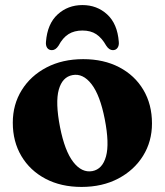

<svg xmlns="http://www.w3.org/2000/svg" viewBox="-20 -725 651 758"><path d="M308.5 -491.5Q389.5 -491.5 450.8 -459.5Q512 -427.5 546 -370.2Q580 -313 580 -237.5Q580 -166.5 544.8 -109.8Q509.5 -53 446.8 -20Q384 13 302 13Q221 13 159.8 -19.2Q98.5 -51.5 64.5 -108.8Q30.5 -166 30.5 -240.5Q30.5 -312.5 65.8 -369.2Q101 -426 163.8 -458.8Q226.5 -491.5 308.5 -491.5ZM344.5 -49.5Q384.5 -57 398.5 -107.5Q412.5 -158 393.5 -255Q375 -349.5 341.2 -393Q307.5 -436.5 266 -428.5Q226 -421 212 -370.8Q198 -320.5 217 -223Q235.5 -129 269.2 -85.5Q303 -42 344.5 -49.5ZM305.5 -604.5Q273.5 -604.5 250.8 -590.5Q228 -576.5 211 -544.5Q199.5 -527 185 -527Q172.5 -527 166.2 -536.2Q160 -545.5 161.5 -560Q167 -631 207.5 -668Q248 -705 305.5 -705Q363 -705 403.2 -668Q443.5 -631 449 -560Q450.5 -545.5 444 -536.2Q437.5 -527 425.5 -527Q411 -527 399.5 -544.5Q382 -575.5 360 -590Q338 -604.5 305.5 -604.5Z"/></svg>

Font: Fraunces 9pt S000
Style: Bold
Weight: 700
Version: Version 1.000; ttfautohint (v1.8.3)